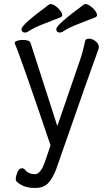

<svg xmlns="http://www.w3.org/2000/svg" viewBox="-20 -900 540 938"><path d="M273 -741Q255 -741 255 -758Q255 -779 390 -878Q392 -880 398 -880Q408 -880 422 -870Q436 -860 445 -847.5Q454 -835 454 -826Q454 -820 447 -816Q402 -798 359 -781.5Q316 -765 286 -745Q278 -741 273 -741ZM103 -741Q85 -741 85 -758Q85 -779 220 -878Q222 -880 228 -880Q238 -880 252 -870Q266 -860 275 -847.5Q284 -835 284 -826Q284 -820 277 -816Q232 -798 189 -781.5Q146 -765 116 -745Q108 -741 103 -741ZM227 -190Q72 -647 53 -685L52 -690Q51 -696 63 -700.5Q75 -705 90 -705Q124 -705 129 -691Q141 -654 260 -284L367 -595Q385 -645 396 -701Q399 -711 415 -711Q431 -711 447 -698.5Q463 -686 463 -670Q463 -665 460 -657Q437 -597 255 -75Q238 -29 215.5 -5.5Q193 18 155 18H146Q95 18 61 -13Q57 -20 57 -25Q57 -39 65 -58.5Q73 -78 87 -78Q98 -78 103 -69Q121 -49 150 -49Q179 -49 200 -111Z"/></svg>

Font: Moon Stars Kai T HW
Style: Regular
Weight: 400
Designer: GuiWonder
Version: Version 1.101